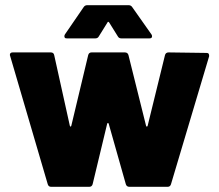

<svg xmlns="http://www.w3.org/2000/svg" viewBox="-20 -720 845 740"><path d="M177 0Q167 0 164 -10L18 -508Q18 -518 29 -518H176Q187 -518 189 -507L249 -236Q250 -232 252 -232Q254 -232 255 -236L320 -508Q323 -518 333 -518H461Q472 -518 475 -508L543 -235Q544 -232 546 -232Q548 -232 549 -235L616 -508Q619 -518 630 -518L776 -516Q782 -516 784 -513Q786 -510 786 -506Q786 -505 786 -503L639 -10Q636 0 626 0H479Q468 0 465 -10L399 -243Q398 -246 396 -246Q394 -246 393 -243L337 -10Q334 0 324 0ZM238 -572Q231 -572 229.5 -575Q228 -578 228 -580Q228 -583 230 -587L302 -692Q307 -700 316 -700H476Q485 -700 490 -692L564 -587Q566 -584 566 -580Q566 -572 556 -572H448Q438 -572 434 -580L401 -633Q399 -636 397 -636Q395 -636 394 -633L361 -580Q357 -572 347 -572Z"/></svg>

Font: LinhAnh ExtBd
Style: Regular
Weight: 800
Designer: Jeremy Tribby
Foundry: Tribby Type
Version: Version 1.408